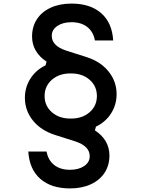

<svg xmlns="http://www.w3.org/2000/svg" viewBox="-20 -836 790 1072"><path d="M379 -712Q331 -712 300 -691Q269 -670 269 -636Q269 -608 289 -587.5Q309 -567 348 -554L464 -517Q542 -492 586.5 -436.5Q631 -381 631 -310Q631 -251 600 -202.5Q569 -154 514 -128L373 -170V-174H377Q440 -174 480.5 -209.5Q521 -245 521 -300Q521 -355 480.5 -390.5Q440 -426 377 -426H373L234 -470L240 -492Q200 -518 179.5 -553.5Q159 -589 159 -632Q159 -687 186 -728.5Q213 -770 263 -793Q313 -816 379 -816Q484 -816 545 -762.5Q606 -709 612 -610H510Q501 -659 467 -685.5Q433 -712 379 -712ZM371 112Q419 112 450 91Q481 70 481 36Q481 8 461 -12.5Q441 -33 402 -46L286 -83Q208 -108 163.5 -163.5Q119 -219 119 -290Q119 -349 150 -397.5Q181 -446 236 -472L377 -430V-426H373Q310 -426 269.5 -390.5Q229 -355 229 -300Q229 -245 269.5 -209.5Q310 -174 373 -174H377L516 -130L510 -108Q550 -82 570.5 -46.5Q591 -11 591 32Q591 87 564 128.5Q537 170 487 193Q437 216 371 216Q266 216 205 162.5Q144 109 138 10H240Q249 59 283 85.5Q317 112 371 112Z"/></svg>

Font: Martian Mono sWd Rg
Style: Regular
Weight: 400
Width: 6
Monospace: yes
Designer: Roman Shamin
Foundry: Evil Martians
Version: Version 1.000